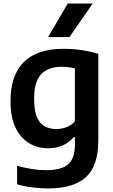

<svg xmlns="http://www.w3.org/2000/svg" viewBox="-20 -828 637 1078"><path d="M250.5 230Q209.5 230 163.8 224.5Q118 219 76 207V102.5Q120.5 115.5 162.5 121.5Q204.5 127.5 241 127.5Q324 127.5 362.2 94.8Q400.5 62 400.5 -16V-58H394Q370 -29.5 333.5 -12.5Q297 4.5 249.5 4.5Q193.5 4.5 145.5 -23Q97.5 -50.5 68.2 -109Q39 -167.5 39 -261.5Q39 -405 113.5 -479.5Q188 -554 337 -554Q369.5 -554 404 -550.8Q438.5 -547.5 471.2 -541Q504 -534.5 532 -525.5V-39.5Q532 103.5 462.2 166.8Q392.5 230 250.5 230ZM297 -103.5Q325.5 -103.5 353.2 -114Q381 -124.5 400.5 -147V-444Q386 -448 366.5 -450.5Q347 -453 325.5 -453Q251 -453 211.2 -411.2Q171.5 -369.5 171.5 -273Q171.5 -207 187.5 -170Q203.5 -133 231.8 -118.2Q260 -103.5 297 -103.5ZM250 -620 360.5 -808H500.5L370 -620Z"/></svg>

Font: Encode Sans Condensed Thin SemiBold
Style: Regular
Weight: 600
Version: Version 3.002